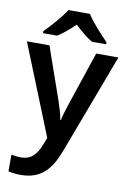

<svg xmlns="http://www.w3.org/2000/svg" viewBox="-106 -829 761 1132"><g transform="rotate(10 274.0 -263.0)"><path d="M338 -766H209C182 -721 123 -656 85 -618V-606H170C205 -628 237 -656 273 -690C308 -656 343 -627 378 -606H463V-618C427 -655 365 -721 338 -766ZM0 -542 217 -2 199 44C178 98 147 138 85 138C62 138 40 135 26 132V232C44 236 68 240 101 240C220 240 279 173 322 59L548 -542H415L311 -233C298 -194 284 -150 278 -120H274C269 -155 256 -194 243 -233L135 -542Z"/></g></svg>

Font: Noto Sans Khmer UI SemiBold
Style: Regular
Weight: 600
Designer: Danh Hong and the Monotype Design Team
Foundry: Monotype Imaging Inc.
Version: Version 2.002